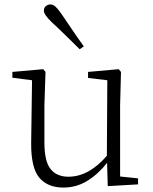

<svg xmlns="http://www.w3.org/2000/svg" viewBox="-20 -823 682 857"><path d="M354 -616.2 335.9 -603Q303.2 -635.3 272 -666Q240.7 -696.8 211.9 -723.1Q175.8 -757.8 175.8 -774.9Q175.8 -788.6 184.8 -795.9Q193.8 -803.2 205.1 -803.2Q216.3 -803.2 226.6 -794.4Q236.8 -785.6 252 -764.2Q275.9 -729.5 301.5 -691.4Q327.1 -653.3 354 -616.2ZM516.1 -35.2 596.2 -26.9V0L460.9 7.8L458 -96.2Q418.9 -46.4 370.1 -16.1Q321.3 14.2 263.2 14.2Q192.4 14.2 155.3 -30Q118.2 -74.2 119.1 -185.1L123 -464.8L35.2 -476.1V-502L172.9 -514.2L183.1 -502L178.2 -352.1V-188Q178.2 -102.5 205.8 -68.4Q233.4 -34.2 285.2 -34.2Q332 -34.2 375.5 -58.6Q418.9 -83 457 -127.9L459 -464.8L373 -475.1V-502L509.8 -514.2L520 -502L516.1 -352.1Z"/></svg>

Font: Source Han Serif CN ExtraLight
Style: Regular
Weight: 250
Designer: Ryoko NISHIZUKA  (kana & ideographs); Frank Grießhammer (Latin, Greek & Cyrillic); Wenlong ZHANG  (bopomofo); Sandoll Co
Foundry: Adobe Systems Incorporated
Version: Version 1.001;PS 1.001;hotconv 16.6.54;makeotf.lib2.5.65590